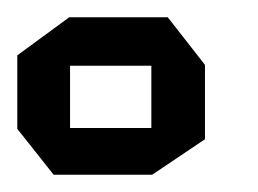

<svg xmlns="http://www.w3.org/2000/svg" viewBox="-20 -762 298 222"><path d="M61 -686V-742H174L217 -687V-686ZM42 -560 0 -613V-614H155V-560ZM0 -614V-698L60 -742H61V-614ZM155 -560V-686H217V-601L156 -560Z"/></svg>

Font: Foldit Medium
Style: Regular
Weight: 500
Version: Version 1.003